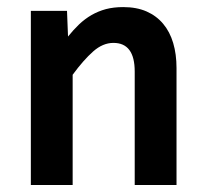

<svg xmlns="http://www.w3.org/2000/svg" viewBox="-20 -527 590 547"><path d="M363.8 0V-323.2Q363.8 -404.8 303.2 -404.8Q272.9 -404.8 245.4 -380.4Q217.8 -356 187 -314V0H67.9V-496.1H170.9L173.8 -422.9Q189 -441.9 205.3 -457.5Q221.7 -473.1 240.7 -484.1Q259.8 -495.1 281.7 -501Q303.7 -506.8 331.1 -506.8Q369.1 -506.8 397.5 -494.4Q425.8 -481.9 444.8 -459.2Q463.9 -436.5 473.4 -404.5Q482.9 -372.6 482.9 -333V0Z"/></svg>

Font: Code New Roman
Style: Bold
Weight: 700
Monospace: yes
Designer: Sam Radian
Foundry: Code New Roman
Version: Version 1.508 October 19, 2014